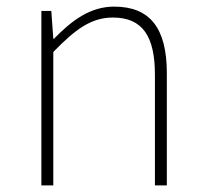

<svg xmlns="http://www.w3.org/2000/svg" viewBox="-20 -560 620 580"><path d="M105 0H141V-403C208 -472 256 -507 321 -507C411 -507 448 -450 448 -334V0H484V-339C484 -475 433 -540 325 -540C252 -540 197 -498 143 -443H141L135 -527H105Z"/></svg>

Font: Noto Sans CJK Thin
Style: Regular
Weight: 100
Designer: Ryoko NISHIZUKA (kana & ideographs); Paul D. Hunt (Latin, Greek & Cyrillic); Wenlong ZHANG (bopomofo); Sandoll Communica
Foundry: Adobe Systems Incorporated
Version: Version 1.000;PS 1;hotconv 1.0.78;makeotf.lib2.5.61930